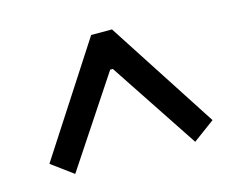

<svg xmlns="http://www.w3.org/2000/svg" viewBox="-60 -796 585 490"><g transform="rotate(-15 233.0 -551.0)"><path d="M270 -717 458 -427 401 -385 246 -619H239L84 -385L27 -427L215 -717Z"/></g></svg>

Font: Podkova VF Beta
Style: Regular
Weight: 400
Designer: Ilya Yudin
Foundry: Cyreal (www.cyreal.org)
Version: Version 2.100